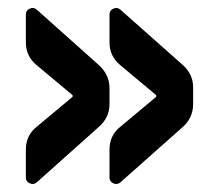

<svg xmlns="http://www.w3.org/2000/svg" viewBox="-20 -531 540 482"><path d="M254.9 -309.6V-269.5Q254.9 -235.4 227.5 -211.9L72.3 -73.2Q64.5 -66.4 54.7 -70.8Q44.9 -75.2 44.9 -85V-155.3Q44.9 -191.4 72.3 -212.9L161.1 -287.1Q164.1 -290 161.1 -293L72.3 -367.2Q44.9 -389.6 44.9 -424.8V-495.1Q44.9 -504.9 54.7 -509.3Q64.5 -513.7 72.3 -506.8L227.5 -368.2Q254.9 -343.8 254.9 -309.6ZM438.5 -368.2Q465.8 -343.8 464.8 -309.6V-269.5Q464.8 -235.4 438.5 -211.9L282.2 -73.2Q274.4 -66.4 264.6 -70.8Q254.9 -75.2 254.9 -85V-155.3Q254.9 -191.4 282.2 -212.9L371.1 -287.1Q374 -290 371.1 -293L282.2 -367.2Q254.9 -389.6 254.9 -424.8V-495.1Q254.9 -504.9 264.6 -509.3Q274.4 -513.7 282.2 -506.8Z"/></svg>

Font: Rounded-L Mgen+ 1m bold
Style: Bold
Weight: 700
Designer: [Source Han Sans]
Ryoko NISHIZUKA  (kana & ideographs); Paul D. Hunt (Latin, Greek & Cyrillic); Wenlong ZHANG  (bopomofo
Version: Version 1.059.20150602